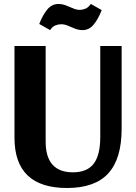

<svg xmlns="http://www.w3.org/2000/svg" viewBox="-20 -930 681 960"><path d="M314.8 10Q184.3 10 118.3 -52.7Q52.4 -115.4 52.4 -241.7V-700H208.3V-221Q208.3 -145.3 242.5 -106.8Q276.8 -68.4 344.6 -68.4Q415.2 -68.4 448.2 -111.1Q481.3 -153.8 481.3 -245.4V-700H588.2V-286.6Q588.2 -136.2 521.4 -63.1Q454.5 10 314.8 10ZM230.6 -779.5 176.2 -810.2Q193.8 -855.4 216.5 -882.7Q239.1 -910 271.6 -910Q291.7 -910 310.1 -902.8Q328.4 -895.5 345.8 -888.1Q363.2 -880.6 378.6 -880.6Q392.8 -880.6 407.3 -886.6Q421.9 -892.6 434.1 -910.3L488.5 -879.6Q471.1 -834.6 448.3 -807Q425.5 -779.5 393.1 -779.5Q373 -779.5 354.6 -786.9Q336.2 -794.3 319.2 -801.6Q302.2 -808.8 286.1 -808.8Q271.9 -808.8 257.2 -803.2Q242.6 -797.6 230.6 -779.5Z"/></svg>

Font: Sutasoma
Style: Regular
Weight: 400
Designer: Izhar Fathurrohim, Akbar Rohmanto, Arusyal Khofiqoini
Foundry: Kiwari Kolektiv
Version: Version 1.102